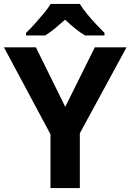

<svg xmlns="http://www.w3.org/2000/svg" viewBox="-20 -954 662 974"><path d="M311 -412 461 -714H622L385 -278V0H236V-273L0 -714H162ZM385 -934Q399 -911 421.5 -883.5Q444 -856 468 -830.5Q492 -805 510 -787V-774H412Q386 -789 361 -809.5Q336 -830 310 -854Q283 -830 259.5 -810.5Q236 -791 209 -774H112V-787Q131 -805 154.5 -831Q178 -857 200.5 -884Q223 -911 237 -934Z"/></svg>

Font: Noto Sans Syriac
Style: Bold
Weight: 700
Designer: Patrick Giasson and the Monotype Design Team
Foundry: Monotype Imaging Inc.
Version: Version 3.000; ttfautohint (v1.8.4.7-5d5b)